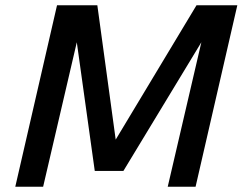

<svg xmlns="http://www.w3.org/2000/svg" viewBox="-20 -710 922 730"><path d="M38.1 0 196.8 -689.9H350.1L419.9 -179.2L727.1 -689.9H882.3L723.6 0H617.7L745.6 -549.3L449.2 -60.1H340.3L272 -549.3L144 0Z"/></svg>

Font: Acari Sans SemiBold
Style: Italic
Weight: 600
Italic angle: -13°
Designer: Alfredo Marco Pradil and Stefan Peev
Foundry: Hanken Design Co.
Version: Version 1.045;January 11, 2019;FontCreator 11.5.0.2425 64-bi